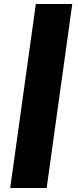

<svg xmlns="http://www.w3.org/2000/svg" viewBox="-20 -832 388 959"><path d="M341 -812H159L31 107H213Z"/></svg>

Font: Fira Sans Heavy
Style: Italic
Weight: 900
Italic angle: -8°
Designer: bBox Type GmbH & Carrois Corporate GbR & Edenspiekermann AG
Foundry: bBox Type GmbH & Carrois Corporate GbR & Edenspiekermann AG
Version: Version 4.301;PS 004.301;hotconv 1.0.88;makeotf.lib2.5.64775